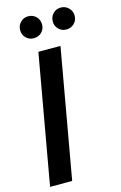

<svg xmlns="http://www.w3.org/2000/svg" viewBox="-134 -950 632 1007"><g transform="rotate(-15 182.0 -447.0)"><path d="M7 0 131 -700H251L127 0ZM127 -775Q102 -775 85 -792Q68 -809 68 -834Q68 -859 85 -876.5Q102 -894 127 -894Q153 -894 170 -876.5Q187 -859 187 -834Q187 -809 170 -792Q153 -775 127 -775ZM304 -775Q279 -775 262 -792Q245 -809 245 -834Q245 -859 262 -876.5Q279 -894 304 -894Q329 -894 346.5 -876.5Q364 -859 364 -834Q364 -809 346.5 -792Q329 -775 304 -775Z"/></g></svg>

Font: DM Sans 36pt SemiBold
Style: Italic
Weight: 600
Italic angle: -10°
Designer: Colophon Foundry, Jonny Pinhorn
Foundry: Colophon Foundry
Version: Version 4.004;gftools[0.9.30]